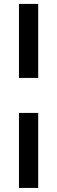

<svg xmlns="http://www.w3.org/2000/svg" viewBox="-20 -731 289 969"><path d="M75.7 -337.7V-711.2H172.8V-337.7ZM75.7 217.5V-161.1H172.8V217.5Z"/></svg>

Font: Titillium Web SemiBold
Style: Regular
Weight: 600
Designer: Mohamed Gaber, Accademia di Belle Arti di Urbino
Foundry: Kief Type Foundry, Accademia di Belle Arti di Urbino
Version: Version 3.000; ttfautohint (v1.8.4)